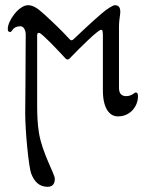

<svg xmlns="http://www.w3.org/2000/svg" viewBox="-20 -434 565 739"><path d="M368 -319C374 -319 375 -319 376 -301V-86C376 -19 400 14 434 14C484 14 511 -28 511 -62C511 -73 510 -78 501 -78C498 -78 487 -64 466 -64C452 -64 438 -70 438 -95V-335C438 -356 443 -376 443 -388C443 -404 438 -414 422 -414C416 -414 394 -402 370 -381C333 -349 285 -304 262 -282C258 -278 252 -278 249 -282C217 -317 178 -354 148 -381C126 -401 108 -414 88 -414C53 -414 10 -355 10 -323C10 -313 13 -311 20 -311C27 -311 28 -333 59 -333C74 -333 79 -311 79 -303C79 -185 77 -17 77 0C77 75 91 210 100 234C112 265 131 285 163 285C182 285 191 274 191 254C191 236 143 156 130 78C124 43 123 1 123 -28V-299C123 -305 126 -309 132 -307C143 -304 203 -241 233 -208C237 -204 243 -204 247 -208C292 -255 358 -319 368 -319Z"/></svg>

Font: EB Garamond 12
Style: Regular
Weight: 400
Version: Version 0.016+